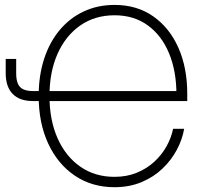

<svg xmlns="http://www.w3.org/2000/svg" viewBox="-20 -758 843 788"><path d="M449.7 10.3Q357.4 10.3 287.4 -36.9Q217.3 -84 178 -168.5Q138.7 -252.9 138.7 -364.3Q138.7 -447.3 160.9 -515.9Q183.1 -584.5 224.4 -634Q265.6 -683.6 323 -710.7Q380.4 -737.8 450.2 -737.8Q542 -737.8 608.9 -690.9Q675.8 -644 712.2 -562Q748.5 -480 748.5 -373.5V-343.3H170.4V-384.3H720.2L704.1 -370.6Q704.1 -466.3 673.8 -539.3Q643.6 -612.3 586.7 -653.8Q529.8 -695.3 450.2 -695.3Q369.6 -695.3 309.6 -653.6Q249.5 -611.8 216.3 -537.4Q183.1 -462.9 183.1 -364.3Q183.1 -264.6 216.6 -189.9Q250 -115.2 310.1 -73.7Q370.1 -32.2 449.7 -32.2Q500.5 -32.2 541.5 -49.1Q582.5 -65.9 613.3 -94.2Q644 -122.6 663.6 -157.7Q683.1 -192.9 690.4 -229.5H735.8Q728.5 -186 705.8 -143.3Q683.1 -100.6 646.7 -65.9Q610.4 -31.2 560.8 -10.5Q511.2 10.3 449.7 10.3ZM3.4 -516.1H46.4V-458Q46.4 -431.2 53.2 -415Q60.1 -398.9 75.2 -391.6Q90.3 -384.3 115.7 -384.3H155.3V-343.3H114.7Q60.5 -343.3 32 -372.6Q3.4 -401.9 3.4 -457.5Z"/></svg>

Font: Inter 28pt ExtraLight
Style: Regular
Weight: 250
Designer: Rasmus Andersson
Foundry: rsms
Version: Version 4.001;git-66647c0bb